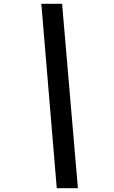

<svg xmlns="http://www.w3.org/2000/svg" viewBox="-20 -803 600 1008"><path d="M278 185 197 -783H306L389 185Z"/></svg>

Font: Ubuntu Sans Mono Medium
Style: Italic
Weight: 500
Italic angle: -13.5°
Monospace: yes
Designer: Dalton Maag Ltd
Foundry: Dalton Maag Ltd
Version: Version 1.006